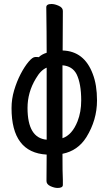

<svg xmlns="http://www.w3.org/2000/svg" viewBox="-20 -742 540 950"><path d="M265.1 188Q249 188 229.5 179Q210 169.9 210 153.8L210.9 22.9Q37.1 13.2 37.1 -207Q37.1 -252 50 -295.4Q63 -338.9 82 -375.5Q101.1 -412.1 121.1 -436Q141.1 -460 154.8 -460Q171.9 -460 171.9 -459Q186 -473.1 210.9 -481Q210.9 -576.2 209 -706.1Q209 -722.2 234.9 -722.2Q251 -722.2 271 -713.1Q291 -704.1 291 -688Q290 -630.9 290 -492.2Q397 -488.8 439 -376Q460 -321.8 460 -245.1Q460 -147.9 407.2 -63Q365.2 3.9 289.1 19Q289.1 116.2 291 147.9V172.9Q291 188 265.1 188ZM210.9 -50.8V-407.2Q181.2 -395 157.2 -353Q116.2 -285.2 116.2 -208Q116.2 -59.1 210.9 -50.8ZM289.1 -58.1Q336.9 -74.2 363.8 -142.1Q381.8 -188 381.8 -245.1Q381.8 -328.1 358.9 -375Q337.9 -415 289.1 -418.9Z"/></svg>

Font: LXGW WenKai Mono GB Screen
Style: Regular
Weight: 400
Monospace: yes
Designer: LXGW / Fontworks Inc.
Foundry: LXGW / Fontworks Inc.
Version: Version 1.510;January 18,2025